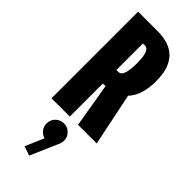

<svg xmlns="http://www.w3.org/2000/svg" viewBox="-324 -738 1097 1097"><g transform="rotate(45 225.0 -189.0)"><path d="M201.6 -590.9V-376.6H217.9Q232.1 -376.6 240.9 -389.7Q249.7 -402.8 253.8 -428Q257.9 -453.2 257.9 -490.3Q257.9 -521.7 253.7 -544.3Q249.5 -566.9 241 -578.9Q232.5 -590.9 219.1 -590.9ZM222.7 -267.4H201.6V0H53.7V-700H215.4Q248.1 -700 281.8 -691.9Q315.5 -683.7 344 -661.8Q372.4 -639.9 390 -598.9Q407.6 -558 407.6 -492Q407.6 -435.6 395.4 -396.4Q383.3 -357.1 363.2 -331.8Q343.1 -306.5 318.7 -292.5Q294.3 -278.5 269.3 -273Q244.3 -267.4 222.7 -267.4ZM268 0 217.9 -297.6 346.3 -351 418.9 0ZM205.7 192.1Q176.1 192.1 155.8 171.4Q135.4 150.6 135.4 120.5Q135.4 91.9 155.8 71.3Q176.1 50.8 205.7 50.8Q235.4 50.8 255.6 71.3Q275.9 91.9 275.9 120.5Q275.9 150.6 255.6 171.4Q235.4 192.1 205.7 192.1ZM201.3 157.3 267.3 155.6 195.1 321.9 138.7 302.5Z"/></g></svg>

Font: League Mono Thin Condensed
Style: Regular
Weight: 100
Width: 1
Designer: Tyler Finck
Foundry: The League of Moveable Type / Tyler Finck
Version: Version 2.300;RELEASE